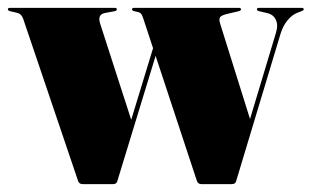

<svg xmlns="http://www.w3.org/2000/svg" viewBox="-23 -468 792 488"><path d="M264 0H187.5Q178 0 175.5 -8L36 -420Q31.5 -432.5 22 -435L3 -439.5Q-3 -441 -3 -444Q-3 -448 2 -448H269Q274 -448 274 -444Q274 -441 268 -439.5L244 -435Q224 -431.5 231.5 -408L310.5 -163.5L366 -345.5L341.5 -420Q338.5 -429.5 335.5 -433Q332.5 -436.5 329 -437L318.5 -439.5Q312.5 -441 312.5 -444Q312.5 -448 317.5 -448H584.5Q589.5 -448 589.5 -444Q589.5 -441 583.5 -439.5L558 -433.5Q540 -429.5 536.5 -424.5Q533 -419.5 536.5 -408L612.5 -165.5L678.5 -385Q684.5 -404.5 678 -418Q671.5 -431.5 655 -435L636 -439.5Q630 -441 630 -444Q630 -448 635 -448H744Q749 -448 749 -444Q749 -441.5 743 -439.5L731.5 -435Q719 -430 707.5 -416Q696 -402 690 -382L577 -7Q575 0 566 0H489.5Q480 0 477.5 -8L372.5 -326L275 -7Q273 0 264 0Z"/></svg>

Font: Fraunces 144pt S000 Black
Style: Regular
Weight: 900
Version: Version 1.000; ttfautohint (v1.8.3)